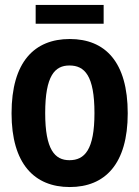

<svg xmlns="http://www.w3.org/2000/svg" viewBox="-20 -753 570 786"><path d="M126 -655.8H404.3V-732.9H126ZM265.6 12.7C410.2 12.7 502.9 -82 502.9 -289.1C502.9 -500 410.2 -593.3 265.6 -593.3C121.1 -593.3 27.3 -500 27.3 -289.1C27.3 -82 121.1 12.7 265.6 12.7ZM264.2 -97.2C204.6 -97.2 165 -140.1 165 -290C165 -443.4 204.6 -484.9 264.2 -484.9C326.7 -484.9 366.7 -443.4 366.7 -290C366.7 -140.1 326.7 -97.2 264.2 -97.2Z"/></svg>

Font: Decalotype SemiBold
Style: Regular
Weight: 600
Designer: Alfredo Marco Pradil
Foundry: Alfredo Marco Pradil
Version: Version 1.0